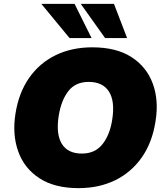

<svg xmlns="http://www.w3.org/2000/svg" viewBox="-20 -962 854 994"><path d="M60 -373Q77 -482 131 -559Q185 -636 268.5 -676.5Q352 -717 458 -717Q582 -717 660.5 -666.5Q739 -616 771 -529Q803 -442 785 -333Q768 -224 714 -147Q660 -70 576.5 -29Q493 12 386 12Q263 12 184.5 -39Q106 -90 74.5 -177.5Q43 -265 60 -373ZM284 -363Q269 -268 300 -217.5Q331 -167 404 -167Q472 -167 510.5 -215.5Q549 -264 561 -343Q576 -438 544 -488Q512 -538 439 -538Q371 -538 334 -490.5Q297 -443 284 -363ZM524 -765 398 -942H570L638 -765ZM340 -765 194 -942H366L454 -765Z"/></svg>

Font: Mulish ExtraBlack
Style: Italic
Weight: 1000
Italic angle: -9°
Designer: Vernon Adams
Foundry: Vernon Adams
Version: Version 3.603; ttfautohint (v1.8.3)